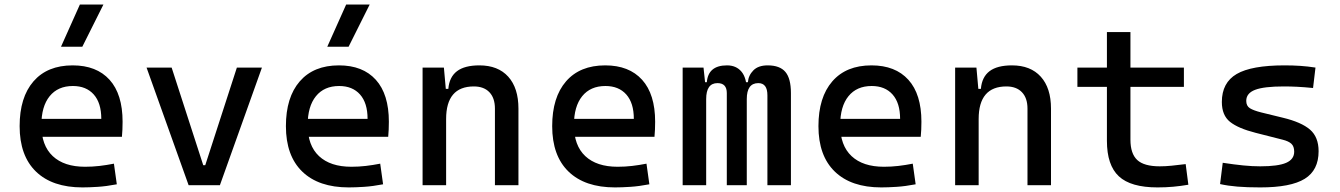

<svg xmlns="http://www.w3.org/2000/svg" viewBox="-20 -815 5899 845"><path d="M342.8 9.8Q210.4 9.8 138.4 -59.8Q66.4 -129.4 66.4 -259.8Q66.4 -386.7 127.4 -457Q188.5 -527.3 299.8 -527.3Q404.8 -527.3 462.2 -463.9Q519.5 -400.4 519.5 -279.3Q519.5 -243.7 516.6 -212.9H153.3V-292H425.8Q425.8 -361.8 392.6 -399.2Q359.4 -436.5 300.8 -436.5Q234.9 -436.5 198.5 -391.6Q162.1 -346.7 162.1 -264.6Q162.1 -174.8 212.2 -127.9Q262.2 -81.1 354.5 -81.1Q386.7 -81.1 418 -84.7Q449.2 -88.4 481.4 -94.7L494.1 -3.9Q448.2 4.9 410.2 7.3Q372.1 9.8 342.8 9.8ZM248.5 -609.4 331.5 -794.9H435.1L342.3 -609.4Z M810.1 0 625 -517.6H735.4L874.5 -87.9H883.3L1022.5 -517.6H1132.8L947.8 0Z M1514.6 9.8Q1382.3 9.8 1310.3 -59.8Q1238.3 -129.4 1238.3 -259.8Q1238.3 -386.7 1299.3 -457Q1360.4 -527.3 1471.7 -527.3Q1576.7 -527.3 1634 -463.9Q1691.4 -400.4 1691.4 -279.3Q1691.4 -243.7 1688.5 -212.9H1325.2V-292H1597.7Q1597.7 -361.8 1564.5 -399.2Q1531.2 -436.5 1472.7 -436.5Q1406.7 -436.5 1370.4 -391.6Q1334 -346.7 1334 -264.6Q1334 -174.8 1384 -127.9Q1434.1 -81.1 1526.4 -81.1Q1558.6 -81.1 1589.8 -84.7Q1621.1 -88.4 1653.3 -94.7L1666 -3.9Q1620.1 4.9 1582 7.3Q1543.9 9.8 1514.6 9.8ZM1420.4 -609.4 1503.4 -794.9H1606.9L1514.2 -609.4Z M2158.2 0V-336.9Q2158.2 -383.8 2133.8 -409.2Q2109.4 -434.6 2065.4 -434.6Q1943.4 -434.6 1943.4 -291L1913.1 -423.8H1953.1Q1957.5 -476.1 1991.2 -501.7Q2024.9 -527.3 2089.8 -527.3Q2171.9 -527.3 2216.8 -477.5Q2261.7 -427.7 2261.7 -336.9V0ZM1839.8 0V-517.6H1933.6L1943.4 -408.2V0Z M2686.5 9.8Q2554.2 9.8 2482.2 -59.8Q2410.2 -129.4 2410.2 -259.8Q2410.2 -386.7 2471.2 -457Q2532.2 -527.3 2643.6 -527.3Q2748.5 -527.3 2805.9 -463.9Q2863.3 -400.4 2863.3 -279.3Q2863.3 -243.7 2860.4 -212.9H2497.1V-292H2769.5Q2769.5 -361.8 2736.3 -399.2Q2703.1 -436.5 2644.5 -436.5Q2578.6 -436.5 2542.2 -391.6Q2505.9 -346.7 2505.9 -264.6Q2505.9 -174.8 2555.9 -127.9Q2606 -81.1 2698.2 -81.1Q2730.5 -81.1 2761.7 -84.7Q2793 -88.4 2825.2 -94.7L2837.9 -3.9Q2792 4.9 2753.9 7.3Q2715.8 9.8 2686.5 9.8Z M3357.4 0V-395.5Q3357.4 -449.2 3317.4 -449.2Q3266.6 -449.2 3266.6 -378.9L3231.4 -453.1H3271.5Q3273.9 -483.4 3295.7 -505.4Q3317.4 -527.3 3358.4 -527.3Q3412.1 -527.3 3436.5 -498.5Q3460.9 -469.7 3460.9 -405.3V0ZM2984.4 0V-517.6H3076.2L3087.9 -408.2V0ZM3178.7 0V-405.3Q3178.7 -449.2 3137.7 -449.2Q3087.9 -449.2 3087.9 -378.9L3057.6 -453.1H3090.8Q3096.7 -527.3 3179.7 -527.3Q3220.2 -527.3 3243.4 -499.5Q3266.6 -471.7 3266.6 -415V0Z M3858.4 9.8Q3726.1 9.8 3654.1 -59.8Q3582 -129.4 3582 -259.8Q3582 -386.7 3643.1 -457Q3704.1 -527.3 3815.4 -527.3Q3920.4 -527.3 3977.8 -463.9Q4035.2 -400.4 4035.2 -279.3Q4035.2 -243.7 4032.2 -212.9H3668.9V-292H3941.4Q3941.4 -361.8 3908.2 -399.2Q3875 -436.5 3816.4 -436.5Q3750.5 -436.5 3714.1 -391.6Q3677.7 -346.7 3677.7 -264.6Q3677.7 -174.8 3727.8 -127.9Q3777.8 -81.1 3870.1 -81.1Q3902.3 -81.1 3933.6 -84.7Q3964.8 -88.4 3997.1 -94.7L4009.8 -3.9Q3963.9 4.9 3925.8 7.3Q3887.7 9.8 3858.4 9.8Z M4502 0V-336.9Q4502 -383.8 4477.5 -409.2Q4453.1 -434.6 4409.2 -434.6Q4287.1 -434.6 4287.1 -291L4256.8 -423.8H4296.9Q4301.3 -476.1 4335 -501.7Q4368.7 -527.3 4433.6 -527.3Q4515.6 -527.3 4560.5 -477.5Q4605.5 -427.7 4605.5 -336.9V0ZM4183.6 0V-517.6H4277.3L4287.1 -408.2V0Z M5074.2 9.8Q4956.5 9.8 4904.1 -39.1Q4851.6 -87.9 4851.6 -195.3V-283.2H4955.1V-200.2Q4955.1 -138.7 4985.1 -110.8Q5015.1 -83 5084 -83Q5108.4 -83 5135.7 -85.7Q5163.1 -88.4 5198.2 -92.8L5210 -2Q5175.8 3.9 5143.3 6.8Q5110.8 9.8 5074.2 9.8ZM4851.6 -244.1V-673.8H4955.1V-244.1ZM4721.7 -432.6V-517.6H5190.4V-432.6Z M5526.4 9.8Q5467.8 9.8 5426 6.3Q5384.3 2.9 5349.6 -4.9L5361.3 -98.6Q5412.6 -90.8 5451.9 -86.9Q5491.2 -83 5526.4 -83Q5605 -83 5640.4 -98.4Q5675.8 -113.8 5675.8 -147.5Q5675.8 -170.9 5663.3 -182.4Q5650.9 -193.8 5625 -200.2L5505.9 -230.5Q5429.2 -250 5393.3 -278.8Q5357.4 -307.6 5357.4 -366.2Q5357.4 -451.2 5422.6 -489.3Q5487.8 -527.3 5632.8 -527.3Q5670.4 -527.3 5702.9 -525.1Q5735.4 -522.9 5769.5 -517.6L5758.8 -427.7Q5719.2 -431.6 5689 -433.1Q5658.7 -434.6 5629.9 -434.6Q5543 -434.6 5503.9 -419.7Q5464.8 -404.8 5464.8 -371.1Q5464.8 -348.6 5481 -338.6Q5497.1 -328.6 5530.3 -320.3L5626 -296.9Q5707.5 -277.3 5745.4 -244.6Q5783.2 -211.9 5783.2 -149.4Q5783.2 -65.9 5722.2 -28.1Q5661.1 9.8 5526.4 9.8Z"/></svg>

Font: Cascadia Mono PL
Style: Regular
Weight: 400
Monospace: yes
Designer: Aaron Bell
Foundry: Saja Typeworks
Version: Version 2102.003